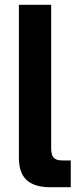

<svg xmlns="http://www.w3.org/2000/svg" viewBox="-20 -783 342 803"><path d="M189 0Q125 0 92 -29.5Q59 -59 59 -123V-763H194V-163Q194 -135 204.5 -123.5Q215 -112 240 -112H276V0Z"/></svg>

Font: Open Sauce Sans
Style: Bold
Weight: 700
Designer: Alfredo Marco Pradil
Foundry: Creative Sauce Fz LLC
Version: Version 1.477